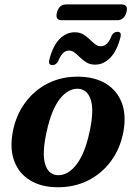

<svg xmlns="http://www.w3.org/2000/svg" viewBox="-20 -812 592 845"><path d="M327 -474.5Q397.5 -473.5 446.2 -443.8Q495 -414 515.8 -360Q536.5 -306 523 -231.5Q509 -157.5 467.8 -102Q426.5 -46.5 365 -16.5Q303.5 13.5 229.5 12Q160 11 111.8 -18.8Q63.5 -48.5 43 -102.5Q22.5 -156.5 36 -231Q50 -305 91 -360.5Q132 -416 192.8 -446Q253.5 -476 327 -474.5ZM228 -41.5Q273.5 -36 312.8 -83.2Q352 -130.5 373.5 -228.5Q394 -321 380.8 -368.5Q367.5 -416 328.5 -421Q283.5 -426 245.2 -379Q207 -332 185.5 -233.5Q165 -141.5 177.5 -94Q190 -46.5 228 -41.5ZM399 -527.5Q377 -527.5 361.5 -536.8Q346 -546 333.5 -558.2Q321 -570.5 309.2 -580Q297.5 -589.5 283.5 -589.5Q254 -589.5 235.5 -541.5Q226.5 -525.5 210.5 -525.5Q190 -525.5 198 -552.5Q213 -610.5 242.2 -640.2Q271.5 -670 308.5 -670Q330.5 -670 346 -660.8Q361.5 -651.5 374 -639.2Q386.5 -627 398.2 -617.8Q410 -608.5 424 -608.5Q454 -608.5 472 -656.5Q481 -672 497.5 -672Q517 -672 509.5 -645.5Q494.5 -587.5 465 -557.5Q435.5 -527.5 399 -527.5ZM231 -758Q240 -792.5 272 -792.5H514.5Q546 -792.5 536.5 -758Q526.5 -723 495.5 -723H252.5Q221 -723 231 -758Z"/></svg>

Font: Fraunces 9pt S000 SemiBold
Style: Italic
Weight: 600
Italic angle: -16°
Version: Version 1.000; ttfautohint (v1.8.3)